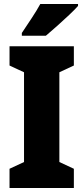

<svg xmlns="http://www.w3.org/2000/svg" viewBox="-20 -947 420 967"><path d="M352 0H28V-97L101 -131V-583L28 -617V-714H352V-617L279 -583V-131L352 -97ZM373 -917Q357 -899 328.5 -872Q300 -845 268.5 -817Q237 -789 211 -767H90V-781Q114 -817 139.5 -855.5Q165 -894 183 -927H373Z"/></svg>

Font: Noto Sans Khmer UI Condensed Black
Style: Regular
Weight: 900
Width: 3
Designer: Danh Hong and the Monotype Design Team
Foundry: Monotype Imaging Inc.
Version: Version 2.002; ttfautohint (v1.8.4.7-5d5b)